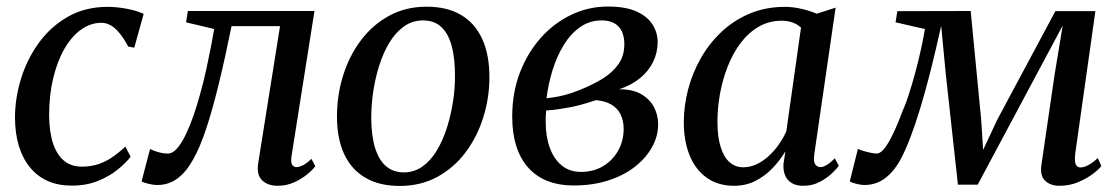

<svg xmlns="http://www.w3.org/2000/svg" viewBox="-20 -572 3512 602"><path d="M205 10Q121 10 74.2 -47Q27.5 -104 27 -203Q27 -263.5 45.8 -324.8Q64.5 -386 101.5 -437.2Q138.5 -488.5 192.8 -519.5Q247 -550.5 317.5 -550.5Q344.5 -550.5 376.2 -544.8Q408 -539 430.5 -528.5L401 -422.5L382 -426Q369.5 -449.5 356.2 -466.2Q343 -483 328.5 -491.8Q314 -500.5 298 -500.5Q264 -500.5 234.2 -479.2Q204.5 -458 182 -419Q159.5 -380 146.8 -326.8Q134 -273.5 134 -210Q134.5 -158.5 146.2 -122.8Q158 -87 180.5 -68.2Q203 -49.5 236.5 -49.5Q265.5 -49.5 289 -57.5Q312.5 -65.5 333 -79.8Q353.5 -94 373 -112.5L389.5 -80.5Q375 -61.5 349.2 -40.5Q323.5 -19.5 287.2 -4.8Q251 10 205 10Z M894 -82Q891 -62.5 896.2 -55.2Q901.5 -48 908.5 -48Q918 -48 929.8 -53.8Q941.5 -59.5 956.5 -74L968.5 -51Q961 -40 943.8 -25.8Q926.5 -11.5 902.5 -0.5Q878.5 10.5 851 10.5Q819.5 10.5 801.8 -6.8Q784 -24 789.5 -60L858 -490H706Q685 -386.5 665.2 -306Q645.5 -225.5 626 -167Q606.5 -108.5 585 -71Q564 -33 536.5 -12.5Q509 8 473.5 8Q460 8 443.5 3.8Q427 -0.5 424 -3.5L450.5 -105Q453.5 -103 462.8 -99.5Q472 -96 483.5 -93.2Q495 -90.5 505.5 -90.5Q521.5 -90.5 535.8 -107.2Q550 -124 563 -151.2Q576 -178.5 587 -210.5Q598 -242.5 606.5 -273.5Q618 -314 626.8 -354.5Q635.5 -395 642 -428.5Q648.5 -462 651.5 -481L563.5 -502L569 -537.5H966Z M1317.5 -551Q1382 -551 1425.8 -525Q1469.5 -499 1492 -449.8Q1514.5 -400.5 1514.5 -330.5Q1514.5 -265 1495.2 -203.8Q1476 -142.5 1439.5 -94Q1403 -45.5 1350.8 -17.2Q1298.5 11 1233.5 11Q1169.5 11 1125.5 -14.8Q1081.5 -40.5 1059 -89.2Q1036.5 -138 1036.5 -206.5Q1036.5 -273.5 1055.8 -335.2Q1075 -397 1111.8 -445.8Q1148.5 -494.5 1200.5 -522.8Q1252.5 -551 1317.5 -551ZM1306.5 -508Q1273 -508 1246.8 -489.2Q1220.5 -470.5 1201.2 -438.8Q1182 -407 1169.2 -367Q1156.5 -327 1150.2 -284.5Q1144 -242 1144 -202Q1144.5 -144.5 1156.5 -106.8Q1168.5 -69 1191.2 -50.2Q1214 -31.5 1246 -31.5Q1279 -31.5 1305 -50.2Q1331 -69 1350 -100.8Q1369 -132.5 1381.5 -172.2Q1394 -212 1400.5 -254.2Q1407 -296.5 1406.5 -336Q1406.5 -390.5 1396 -428.8Q1385.5 -467 1363.5 -487.5Q1341.5 -508 1306.5 -508Z M1779.5 9.5Q1731.5 9.5 1695.5 -5Q1659.5 -19.5 1635 -47.8Q1610.5 -76 1598.2 -115.8Q1586 -155.5 1586 -206.5Q1586 -281.5 1610.2 -344.5Q1634.5 -407.5 1676.2 -454Q1718 -500.5 1772 -526Q1826 -551.5 1885.5 -551.5Q1942 -551.5 1976.2 -535.8Q2010.5 -520 2026.2 -494.8Q2042 -469.5 2042 -440.5Q2042 -407.5 2028.2 -378.8Q2014.5 -350 1987.8 -327.8Q1961 -305.5 1921.5 -292Q1962 -292.5 1989 -277.5Q2016 -262.5 2029.8 -237.5Q2043.5 -212.5 2043.5 -182Q2043.5 -145 2024.5 -110.8Q2005.5 -76.5 1970.8 -49.2Q1936 -22 1887.2 -6.2Q1838.5 9.5 1779.5 9.5ZM1801.5 -33Q1840 -33 1870 -50.5Q1900 -68 1917.5 -98.5Q1935 -129 1935.5 -166.5Q1935.5 -194.5 1925.5 -214Q1915.5 -233.5 1896.2 -244.5Q1877 -255.5 1848.5 -258Q1840.5 -255.5 1828.5 -251.5Q1816.5 -247.5 1801.5 -243.5Q1786.5 -239.5 1769 -236Q1753 -233 1733.8 -230Q1714.5 -227 1692.5 -225.5Q1691.5 -217 1691.2 -208Q1691 -199 1691 -188.5Q1691 -144 1703.8 -108.8Q1716.5 -73.5 1741.2 -53.2Q1766 -33 1801.5 -33ZM1693.5 -264Q1714.5 -266 1732.5 -269.8Q1750.5 -273.5 1767.5 -279Q1784.5 -284.5 1801.5 -291.5Q1840 -307 1870.8 -326.2Q1901.5 -345.5 1919.5 -371.5Q1937.5 -397.5 1937.5 -433Q1937.5 -470 1919.2 -489Q1901 -508 1866.5 -508Q1828.5 -508 1798.5 -486.8Q1768.5 -465.5 1747 -430Q1725.5 -394.5 1712.2 -351.2Q1699 -308 1693.5 -264Z M2533 -87.5Q2530 -65 2536.2 -56.5Q2542.5 -48 2552 -48Q2561 -48 2572.2 -54.8Q2583.5 -61.5 2597.5 -75.5L2610 -52.5Q2604.5 -44 2589 -29Q2573.5 -14 2550.5 -1.8Q2527.5 10.5 2498 10.5Q2468 10.5 2451.5 -6.8Q2435 -24 2436.5 -58L2442.5 -97.5Q2426.5 -70.5 2403.2 -45.8Q2380 -21 2349.5 -5.2Q2319 10.5 2281.5 10.5Q2231 10.5 2195.8 -14.8Q2160.5 -40 2142.2 -85Q2124 -130 2124 -189Q2124 -239 2137.2 -290.5Q2150.5 -342 2176.8 -388.5Q2203 -435 2241.5 -471.5Q2280 -508 2330.2 -529.2Q2380.5 -550.5 2441.5 -550.5Q2466.5 -550.5 2493.2 -544.2Q2520 -538 2541 -529L2600 -548ZM2491.5 -485.5Q2481 -495.5 2465.8 -501.2Q2450.5 -507 2431 -507Q2391 -507 2358.8 -488.2Q2326.5 -469.5 2302.2 -437.2Q2278 -405 2261.8 -363.8Q2245.5 -322.5 2237.5 -278Q2229.5 -233.5 2229.5 -190.5Q2229.5 -142 2239.8 -110.2Q2250 -78.5 2268 -63Q2286 -47.5 2310 -47.5Q2332 -47.5 2352.2 -57Q2372.5 -66.5 2390.2 -82.8Q2408 -99 2422 -119Q2436 -139 2445.5 -160.5Z M3301.5 10.5Q3274 10.5 3257 -5.2Q3240 -21 3245.5 -56.5L3286.5 -337.5L3312 -492L3233.5 -345L3045.5 7H2983.5L2945.5 -339L2931 -491Q2914 -414.5 2897.8 -350Q2881.5 -285.5 2865.5 -233Q2849.5 -180.5 2834 -140Q2818.5 -99.5 2803 -71Q2782 -33 2754.2 -12.5Q2726.5 8 2690.5 8Q2682.5 8 2672.5 6Q2662.5 4 2654.5 1.2Q2646.5 -1.5 2644.5 -3.5L2670 -105.5Q2673.5 -103 2684.8 -99.5Q2696 -96 2709 -93.2Q2722 -90.5 2728.5 -90.5Q2738.5 -90.5 2749 -102Q2759.5 -113.5 2770 -132.8Q2780.5 -152 2790.5 -175.2Q2800.5 -198.5 2809 -221.5Q2819 -243.5 2829.2 -275Q2839.5 -306.5 2849.2 -342.5Q2859 -378.5 2867 -414.5Q2875 -450.5 2880 -481L2788 -502L2793.5 -537L3023.5 -537.5L3056.5 -196L3062.5 -102L3106.5 -196L3289 -537H3414.5L3351 -88.5Q3350 -78 3350.5 -68.5Q3351 -59 3355.2 -53Q3359.5 -47 3368 -47Q3379.5 -47 3394 -55.2Q3408.5 -63.5 3422 -76.5L3433 -51.5Q3426.5 -42 3407.2 -27.2Q3388 -12.5 3360.8 -1Q3333.5 10.5 3301.5 10.5Z"/></svg>

Font: Merriweather 60pt
Style: Italic
Weight: 400
Italic angle: -7.8°
Version: Version 2.101